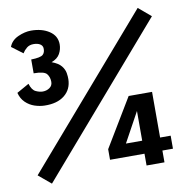

<svg xmlns="http://www.w3.org/2000/svg" viewBox="-83 -821 886 908"><g transform="rotate(-10 360.5 -367.0)"><path d="M123.5 -362.8Q100.6 -363.3 76.4 -371.3Q52.2 -379.4 33.4 -397.5Q14.6 -415.5 7.3 -444.3L66.4 -477.5Q75.7 -446.3 93.8 -438Q111.8 -429.7 127 -429.7Q145.5 -429.7 159.9 -439.7Q174.3 -449.7 174.3 -467.8Q174.3 -491.2 161.6 -506.6Q148.9 -522 99.1 -522V-588.4Q144 -589.4 155.8 -600.1Q167.5 -610.8 166 -631.8Q164.6 -644.5 152.6 -651.4Q140.6 -658.2 122.1 -658.2Q102.5 -658.2 89.6 -647.7Q76.7 -637.2 68.4 -623.5L15.1 -663.6Q26.4 -693.8 59.1 -708.5Q91.8 -723.1 121.6 -723.1Q173.8 -723.1 209 -699.7Q244.1 -676.3 244.1 -635.7Q244.1 -611.8 232.4 -590.8Q220.7 -569.8 191.9 -559.1Q223.6 -547.4 237.1 -530.5Q250.5 -513.7 253.4 -496.3Q256.3 -479 255.9 -466.3Q254.9 -417.5 219.7 -389.4Q184.6 -361.3 123.5 -362.8ZM549.3 0V-56.6H383.8V-107.4L522.9 -338.4H635.3V-119.1H686V-56.6H635.3V0ZM471.2 -119.1H549.3V-261.7ZM93.8 6.8 33.7 -43.5 637.2 -741.2 696.8 -690.9Z"/></g></svg>

Font: Pontano Sans
Style: Bold
Weight: 700
Designer: Vernon Adams
Foundry: Vernon Adams
Version: Version 2.001